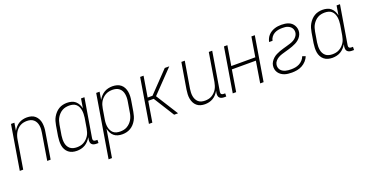

<svg xmlns="http://www.w3.org/2000/svg" viewBox="-32 -1215 4064 2118"><g transform="rotate(-20 2000.0 -156.5)"><path d="M13 0 99 -520H139L124 -430Q137 -452 154 -471.5Q171 -491 193 -504Q215 -517 239 -522.5Q263 -528 287 -528Q314 -528 339 -521Q364 -514 382.5 -497.5Q401 -481 412.5 -458.5Q424 -436 428 -410.5Q432 -385 431 -358Q430 -331 425 -305L375 0H335L386 -311Q390 -332 391 -353.5Q392 -375 388.5 -396Q385 -417 376 -435Q367 -453 351.5 -466.5Q336 -480 316 -485.5Q296 -491 274 -491Q254 -491 234 -487Q214 -483 195 -472.5Q176 -462 160.5 -446Q145 -430 134.5 -411.5Q124 -393 117.5 -373Q111 -353 108 -333L53 0Z M682 8Q655 8 630 1Q605 -6 585.5 -22Q566 -38 554 -60.5Q542 -83 538 -108.5Q534 -134 535 -161Q536 -188 540 -215L560 -335Q564 -359 571 -383Q578 -407 591 -429.5Q604 -452 622 -471.5Q640 -491 662 -504Q684 -517 708.5 -522.5Q733 -528 757 -528Q785 -528 810.5 -521Q836 -514 855 -497.5Q874 -481 886 -458Q898 -435 903 -410L921 -520H961L885 -64Q884 -57 885 -50Q886 -43 890.5 -38Q895 -33 902 -31Q909 -29 916 -29H935L934 8H909Q894 8 880 4Q866 0 856.5 -10Q847 -20 845 -34.5Q843 -49 845 -64L850 -91Q837 -69 819 -49Q801 -29 778.5 -16Q756 -3 731 2.5Q706 8 682 8ZM696 -29Q716 -29 736.5 -33Q757 -37 776 -47.5Q795 -58 811 -73.5Q827 -89 838.5 -107.5Q850 -126 856 -146.5Q862 -167 866 -187L886 -307Q889 -329 889.5 -351Q890 -373 886.5 -394Q883 -415 874 -434Q865 -453 849.5 -466.5Q834 -480 813 -485.5Q792 -491 770 -491Q750 -491 729 -487Q708 -483 688.5 -472Q669 -461 653.5 -445Q638 -429 626.5 -410Q615 -391 609 -370.5Q603 -350 599 -329L579 -209Q576 -188 575.5 -166Q575 -144 578.5 -123Q582 -102 591.5 -84Q601 -66 616.5 -53Q632 -40 653 -34.5Q674 -29 696 -29Z M977 215 1099 -520H1139L1124 -429Q1136 -451 1154.5 -471Q1173 -491 1195 -504Q1217 -517 1242 -522.5Q1267 -528 1291 -528Q1318 -528 1343.5 -521Q1369 -514 1388.5 -498Q1408 -482 1419.5 -459.5Q1431 -437 1435.5 -411.5Q1440 -386 1439 -359Q1438 -332 1433 -305L1413 -185Q1409 -161 1402 -137Q1395 -113 1382.5 -90.5Q1370 -68 1352 -48.5Q1334 -29 1311.5 -16Q1289 -3 1264.5 2.5Q1240 8 1216 8Q1188 8 1163 1Q1138 -6 1118.5 -22.5Q1099 -39 1087.5 -62Q1076 -85 1071 -110L1017 215ZM1204 -29Q1224 -29 1245 -33Q1266 -37 1285 -48Q1304 -59 1320 -75Q1336 -91 1347 -110Q1358 -129 1364.5 -149.5Q1371 -170 1374 -191L1394 -311Q1398 -332 1398.5 -354Q1399 -376 1395.5 -397Q1392 -418 1382.5 -436Q1373 -454 1357 -467Q1341 -480 1320.5 -485.5Q1300 -491 1278 -491Q1258 -491 1237.5 -487Q1217 -483 1197.5 -472.5Q1178 -462 1162 -446.5Q1146 -431 1135 -412.5Q1124 -394 1117.5 -373.5Q1111 -353 1108 -333L1088 -213Q1084 -191 1083.5 -169Q1083 -147 1086.5 -126Q1090 -105 1099.5 -86Q1109 -67 1124 -53.5Q1139 -40 1160.5 -34.5Q1182 -29 1204 -29Z M1529 0 1615 -520H1655L1615 -278H1672L1904 -520H1957L1707 -260L1871 0H1825L1673 -242H1609L1569 0Z M2186 8Q2159 8 2134.5 1Q2110 -6 2091 -22.5Q2072 -39 2061 -61.5Q2050 -84 2045.5 -109.5Q2041 -135 2042.5 -162Q2044 -189 2048 -215L2099 -520H2139L2087 -209Q2084 -188 2083 -166.5Q2082 -145 2085.5 -124Q2089 -103 2098 -85Q2107 -67 2122 -53.5Q2137 -40 2157.5 -34.5Q2178 -29 2200 -29Q2220 -29 2240 -33Q2260 -37 2278.5 -47.5Q2297 -58 2313 -74Q2329 -90 2339.5 -108.5Q2350 -127 2356 -147Q2362 -167 2366 -187L2421 -520H2461L2385 -64Q2384 -57 2385 -50Q2386 -43 2390.5 -38Q2395 -33 2402 -31Q2409 -29 2416 -29H2435L2434 8H2409Q2394 8 2380 4Q2366 0 2356.5 -10Q2347 -20 2345 -34.5Q2343 -49 2345 -64L2350 -90Q2337 -68 2320 -48.5Q2303 -29 2280.5 -16Q2258 -3 2234 2.5Q2210 8 2186 8Z M2513 0 2599 -520H2639L2601 -289H2883L2921 -520H2961L2875 0H2835L2876 -252H2594L2553 0Z M3207 8Q3184 8 3161.5 5.5Q3139 3 3119 -4Q3099 -11 3081.5 -23.5Q3064 -36 3052 -53.5Q3040 -71 3035.5 -93Q3031 -115 3035 -138Q3038 -159 3051 -179.5Q3064 -200 3081.5 -215.5Q3099 -231 3120 -241.5Q3141 -252 3162.5 -260Q3184 -268 3206 -274Q3228 -280 3250 -286.5Q3272 -293 3293.5 -299.5Q3315 -306 3335.5 -317.5Q3356 -329 3371.5 -348Q3387 -367 3391 -388Q3394 -404 3391 -419.5Q3388 -435 3380 -447.5Q3372 -460 3360 -468.5Q3348 -477 3334 -482.5Q3320 -488 3304 -489.5Q3288 -491 3272 -491Q3249 -491 3225.5 -487Q3202 -483 3180.5 -471.5Q3159 -460 3143.5 -439.5Q3128 -419 3124 -396V-395H3084V-397Q3088 -417 3097.5 -436.5Q3107 -456 3121.5 -471.5Q3136 -487 3155 -498.5Q3174 -510 3194 -516.5Q3214 -523 3234.5 -525.5Q3255 -528 3275 -528Q3296 -528 3317 -525Q3338 -522 3357.5 -514.5Q3377 -507 3392 -494Q3407 -481 3417 -463.5Q3427 -446 3431 -425.5Q3435 -405 3431 -383Q3427 -361 3415 -341Q3403 -321 3385 -305.5Q3367 -290 3346 -279.5Q3325 -269 3303.5 -261Q3282 -253 3260 -246.5Q3238 -240 3216 -234Q3194 -228 3172 -221Q3150 -214 3129.5 -202.5Q3109 -191 3093.5 -172.5Q3078 -154 3075 -132Q3072 -115 3076 -99Q3080 -83 3089.5 -70.5Q3099 -58 3113.5 -49.5Q3128 -41 3143.5 -36.5Q3159 -32 3176 -30.5Q3193 -29 3211 -29Q3235 -29 3259 -33Q3283 -37 3306 -48.5Q3329 -60 3347 -80Q3365 -100 3373 -123L3409 -111Q3399 -82 3376.5 -57.5Q3354 -33 3326 -18Q3298 -3 3267 2.5Q3236 8 3207 8Z M3682 8Q3655 8 3630 1Q3605 -6 3585.5 -22Q3566 -38 3554 -60.5Q3542 -83 3538 -108.5Q3534 -134 3535 -161Q3536 -188 3540 -215L3560 -335Q3564 -359 3571 -383Q3578 -407 3591 -429.5Q3604 -452 3622 -471.5Q3640 -491 3662 -504Q3684 -517 3708.5 -522.5Q3733 -528 3757 -528Q3785 -528 3810.5 -521Q3836 -514 3855 -497.5Q3874 -481 3886 -458Q3898 -435 3903 -410L3921 -520H3961L3885 -64Q3884 -57 3885 -50Q3886 -43 3890.5 -38Q3895 -33 3902 -31Q3909 -29 3916 -29H3935L3934 8H3909Q3894 8 3880 4Q3866 0 3856.5 -10Q3847 -20 3845 -34.5Q3843 -49 3845 -64L3850 -91Q3837 -69 3819 -49Q3801 -29 3778.5 -16Q3756 -3 3731 2.5Q3706 8 3682 8ZM3696 -29Q3716 -29 3736.5 -33Q3757 -37 3776 -47.5Q3795 -58 3811 -73.5Q3827 -89 3838.5 -107.5Q3850 -126 3856 -146.5Q3862 -167 3866 -187L3886 -307Q3889 -329 3889.5 -351Q3890 -373 3886.5 -394Q3883 -415 3874 -434Q3865 -453 3849.5 -466.5Q3834 -480 3813 -485.5Q3792 -491 3770 -491Q3750 -491 3729 -487Q3708 -483 3688.5 -472Q3669 -461 3653.5 -445Q3638 -429 3626.5 -410Q3615 -391 3609 -370.5Q3603 -350 3599 -329L3579 -209Q3576 -188 3575.5 -166Q3575 -144 3578.5 -123Q3582 -102 3591.5 -84Q3601 -66 3616.5 -53Q3632 -40 3653 -34.5Q3674 -29 3696 -29Z"/></g></svg>

Font: Iosevka Extralight
Style: Italic
Weight: 200
Italic angle: -9°
Monospace: yes
Designer: Belleve Invis
Foundry: Belleve Invis
Version: Version 32.5.0; ttfautohint (v1.8.4)